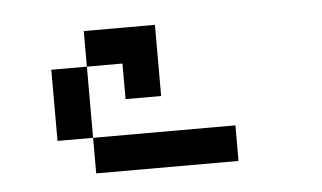

<svg xmlns="http://www.w3.org/2000/svg" viewBox="-32 -918 563 336"><g transform="rotate(-5 250.0 -750.0)"><path d="M375 -625V-687.5H125V-625ZM125 -687.5Q125 -687.5 125 -812.5H62.5Q62.5 -812.5 62.5 -687.5ZM187.5 -812.5V-750H250Q250 -750 250 -875H125V-812.5Z"/></g></svg>

Font: Unifont
Style: Regular
Weight: 500
Version: Version 15.1.04